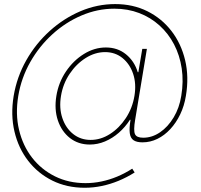

<svg xmlns="http://www.w3.org/2000/svg" viewBox="-20 -719 977 933"><path d="M391.6 193.4Q304.7 193.4 234.6 158.7Q164.6 124 116.9 62.5Q69.3 1 50.3 -79.8Q31.2 -160.6 46.4 -252.9Q62 -345.7 107.9 -426.5Q153.8 -507.3 221.7 -568.6Q289.6 -629.9 371.1 -664.6Q452.6 -699.2 539.6 -699.2Q626 -699.2 695.8 -664.6Q765.6 -629.9 813 -568.6Q860.4 -507.3 879.6 -426.5Q898.9 -345.7 883.3 -252.9Q875.5 -204.6 855.7 -163.3Q835.9 -122.1 807.6 -91.6Q779.3 -61 744.9 -44.2Q710.4 -27.3 672.4 -27.3Q644 -27.3 628.9 -37.6Q613.8 -47.9 610.6 -72Q607.4 -96.2 614.3 -136.7H611.3Q588.4 -101.1 557.4 -74Q526.4 -46.9 490.2 -31.7Q454.1 -16.6 416.5 -16.6Q360.4 -16.6 319.8 -48.3Q279.3 -80.1 261.2 -133.8Q243.2 -187.5 253.9 -252.9Q264.6 -318.4 300.5 -371.6Q336.4 -424.8 387.5 -456.5Q438.5 -488.3 494.6 -488.3Q551.3 -488.3 592 -455.3Q632.8 -422.4 649.4 -368.2H652.3L671.4 -481.4H693.8L636.7 -136.7Q627.9 -84.5 636 -67.1Q644 -49.8 675.8 -49.8Q719.2 -49.8 757.8 -76.2Q796.4 -102.5 824 -148.7Q851.6 -194.8 860.8 -252.9Q872.6 -323.2 863 -386.7Q853.5 -450.2 825.9 -503.2Q798.3 -556.2 755.1 -595.2Q711.9 -634.3 656.5 -655.5Q601.1 -676.8 535.6 -676.8Q453.6 -676.8 376.2 -643.8Q298.8 -610.8 234.9 -552.7Q170.9 -494.6 127.2 -417.7Q83.5 -340.8 68.8 -252.9Q54.2 -165 72.5 -88.1Q90.8 -11.2 135.7 46.9Q180.7 105 247.1 137.9Q313.5 170.9 395.5 170.9Q434.6 170.9 473.1 162.8Q511.7 154.8 549.3 139.2Q586.9 123.5 622.6 100.6L634.3 119.1Q596.2 143.1 555.9 159.7Q515.6 176.3 474.4 184.8Q433.1 193.4 391.6 193.4ZM420.4 -39.1Q469.7 -39.1 514.6 -67.9Q559.6 -96.7 591.6 -145.3Q623.5 -193.8 633.3 -252.9Q643.1 -312 627 -360.1Q610.8 -408.2 575.2 -437Q539.6 -465.8 490.7 -465.8Q441.9 -465.8 396.2 -437Q350.6 -408.2 318.4 -360.1Q286.1 -312 276.4 -252.9Q266.6 -193.8 283 -145.3Q299.3 -96.7 335.4 -67.9Q371.6 -39.1 420.4 -39.1Z"/></svg>

Font: Inter Tight Thin
Style: Italic
Weight: 250
Italic angle: -9.39999°
Designer: Rasmus Andersson
Foundry: rsms
Version: Version 3.004